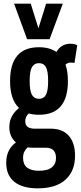

<svg xmlns="http://www.w3.org/2000/svg" viewBox="-20 -809 442 1049"><path d="M193 -182Q162 -182 137 -189Q118 -172 118 -146Q118 -106 170 -106H257Q322 -106 356 -67Q390 -28 390 42Q390 125 338 172.5Q286 220 186 220Q103 220 58.5 184.5Q14 149 14 81Q14 43 27.5 15.5Q41 -12 67 -31Q31 -62 31 -114Q31 -149 45.5 -174.5Q60 -200 84 -219Q35 -265 35 -366Q35 -551 193 -551Q251 -551 288 -525Q315 -570 364 -570Q386 -570 402 -562L387 -465Q382 -466 377 -466.5Q372 -467 365 -467Q350 -467 338 -456Q351 -418 351 -366Q351 -182 193 -182ZM193 -269Q219 -269 231 -291Q243 -313 243 -366Q243 -420 231 -442Q219 -464 193 -464Q167 -464 154.5 -442Q142 -420 142 -366Q142 -313 154.5 -291Q167 -269 193 -269ZM106 54Q106 124 193 124Q240 124 263 105.5Q286 87 286 54Q286 -2 230 -2H158Q144 -2 131 -4Q119 7 112.5 21Q106 35 106 54ZM323 -789 251 -595H128L57 -789H148L190 -654L232 -789Z"/></svg>

Font: Georama Condensed SemiBold
Style: Regular
Weight: 600
Width: 3
Designer: Jean-Baptiste Levee
Foundry: Production Type
Version: Version 1.000